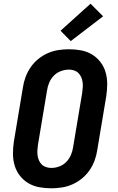

<svg xmlns="http://www.w3.org/2000/svg" viewBox="-20 -1009 640 1037"><path d="M257 8Q223 8 191 2Q159 -4 132.5 -20Q106 -36 87 -60.5Q68 -85 59 -115.5Q50 -146 50 -179Q50 -212 55 -245L104 -538Q108 -566 118.5 -594Q129 -622 146 -646.5Q163 -671 187 -690.5Q211 -710 238.5 -722Q266 -734 295 -738.5Q324 -743 352 -743Q386 -743 418 -737Q450 -731 476.5 -715Q503 -699 522 -674.5Q541 -650 550 -619.5Q559 -589 559 -556Q559 -523 554 -490L505 -197Q501 -169 490.5 -141Q480 -113 463 -88.5Q446 -64 422 -44.5Q398 -25 370.5 -13Q343 -1 314 3.5Q285 8 257 8ZM257 -102Q279 -102 300.5 -110Q322 -118 338 -134.5Q354 -151 363 -172Q372 -193 375 -215L424 -508Q426 -523 427 -537.5Q428 -552 426 -566Q424 -580 418.5 -592.5Q413 -605 403.5 -614.5Q394 -624 380.5 -628.5Q367 -633 353 -633Q331 -633 309 -625Q287 -617 271 -600.5Q255 -584 246 -563Q237 -542 234 -520L185 -227Q183 -212 182 -197.5Q181 -183 183 -169Q185 -155 190.5 -142.5Q196 -130 205.5 -120.5Q215 -111 229 -106.5Q243 -102 257 -102ZM362 -787 307 -843 469 -989 537 -921Z"/></svg>

Font: Iosevka Aile Extrabold Oblique
Style: Regular
Weight: 800
Italic angle: -9°
Designer: Belleve Invis
Foundry: Belleve Invis
Version: Version 31.1.0; ttfautohint (v1.8.4)